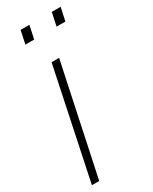

<svg xmlns="http://www.w3.org/2000/svg" viewBox="-182 -729 614 773"><g transform="rotate(-30 125.0 -342.5)"><path d="M0 0 107 -510H142L34 0ZM51 -624 64 -685H105L92 -624ZM196 -624 209 -685H250L237 -624Z"/></g></svg>

Font: Saira Ultra Condensed Thin
Style: Italic
Weight: 100
Width: 1
Italic angle: -12°
Designer: Hector Gatti with collaboration of the Omnibus-Type team
Foundry: Omnibus-Type
Version: Version 1.001; ttfautohint (v1.8)